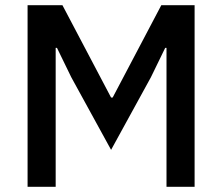

<svg xmlns="http://www.w3.org/2000/svg" viewBox="-20 -718 854 738"><path d="M620 -534H615L560 -421L407 -142L254 -421L199 -534H194V0H86V-698H220L407 -343H413L600 -698H728V0H620Z"/></svg>

Font: IBM Plex Sans Arabic Medium
Style: Regular
Weight: 500
Designer: Mike Abbink, Paul van der Laan, Pieter van Rosmalen, Wael Morcos, Khajak Apelian
Foundry: Bold Monday
Version: Version 1.1